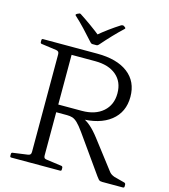

<svg xmlns="http://www.w3.org/2000/svg" viewBox="-134 -1051 1018 1157"><g transform="rotate(15 375.0 -473.0)"><path d="M503 -936Q511 -931 504 -925Q474 -897 443 -864.5Q412 -832 379 -794Q373 -787 365 -787H341Q333 -787 327 -794Q293 -832 262 -865Q231 -898 200 -926Q193 -932 201 -937Q203 -939 206.5 -940.5Q210 -942 213 -943Q220 -948 227 -943Q261 -921 296 -896Q331 -871 366 -843H345Q378 -871 411.5 -895.5Q445 -920 478 -941Q485 -945 493 -943Q495 -942 498 -940Q501 -938 503 -936ZM236 -334V-382H383Q466 -382 514.5 -424.5Q563 -467 563 -539Q563 -611 515 -651.5Q467 -692 383 -692H236V-739H383Q507 -739 575.5 -686.5Q644 -634 644 -539Q644 -443 575 -388.5Q506 -334 383 -334ZM157 0V-739H236V0ZM613 0Q605 0 599.5 -1.5Q594 -3 589 -8.5Q584 -14 576 -25L411 -258Q386 -293 369 -309Q352 -325 337 -329.5Q322 -334 303 -334L347 -352Q375 -352 399 -342.5Q423 -333 450 -310Q477 -287 509 -245L644 -69Q651 -61 658.5 -56.5Q666 -52 677 -48L742 -31Q750 -28 750 -19V-8Q750 0 741 0ZM45 0Q37 0 37 -9V-20Q37 -29 45 -30L139 -43Q149 -45 153 -50Q157 -55 157 -66V-217H236V-64Q236 -53 240.5 -48.5Q245 -44 255 -43L350 -30Q358 -28 358 -19V-8Q358 0 349 0ZM37 -730Q37 -739 45 -739H236V-522H157V-673Q157 -684 153 -689Q149 -694 139 -696L45 -709Q37 -710 37 -719Z"/></g></svg>

Font: Hahmlet Light
Style: Regular
Weight: 300
Designer: Minjoo Ham & Mark Frömberg
Foundry: hypertype
Version: Version 1.002